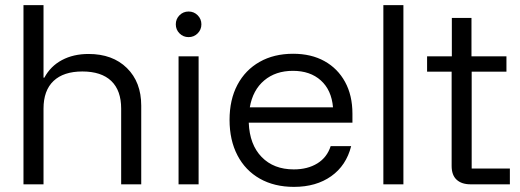

<svg xmlns="http://www.w3.org/2000/svg" viewBox="-20 -720 2032 750"><path d="M71.7 0V-700H150V-416.7H153.3Q177.5 -461.7 222.1 -485.4Q266.7 -509.2 325.8 -509.2Q420 -509.2 475.8 -454.2Q531.7 -399.2 531.7 -307.5V0H453.3V-295.8Q453.3 -366.7 414.6 -403.8Q375.8 -440.8 301.7 -440.8Q228.3 -440.8 189.2 -403.8Q150 -366.7 150 -295.8V0Z M677.5 0V-500H755.8V0ZM716.7 -575Q695.8 -575 681.2 -589.6Q666.7 -604.2 666.7 -625Q666.7 -645.8 681.2 -660.4Q695.8 -675 716.7 -675Q737.5 -675 752.1 -660.4Q766.7 -645.8 766.7 -625Q766.7 -604.2 752.1 -589.6Q737.5 -575 716.7 -575Z M1128.3 10Q1051.7 10 995 -22.1Q938.3 -54.2 907.5 -113.3Q876.7 -172.5 876.7 -251.7Q876.7 -330.8 907.5 -388.8Q938.3 -446.7 994.2 -478.3Q1050 -510 1125 -510Q1195.8 -510 1247.5 -481.2Q1299.2 -452.5 1327.9 -400Q1356.7 -347.5 1356.7 -275.8V-240.8H951.7Q955 -155 1002.1 -106.7Q1049.2 -58.3 1127.5 -58.3Q1181.7 -58.3 1219.6 -81.7Q1257.5 -105 1271.7 -149.2H1351.7Q1332.5 -73.3 1273.8 -31.7Q1215 10 1128.3 10ZM955.8 -300.8H1280.8Q1275 -368.3 1233.3 -405.8Q1191.7 -443.3 1124.2 -443.3Q1056.7 -443.3 1012.1 -405.8Q967.5 -368.3 955.8 -300.8Z M1477.5 0V-700H1555.8V0Z M1818.3 0Q1783.3 0 1763.8 -17.9Q1744.2 -35.8 1744.2 -71.7V-440H1648.3V-500H1745V-650H1821.7V-500H1958.3V-440H1822.5V-61.7H1971.7V0Z"/></svg>

Font: Funnel Display Light
Style: Regular
Weight: 300
Designer: NORD ID, Kristian Moeller
Foundry: Dicotype
Version: Version 1.000